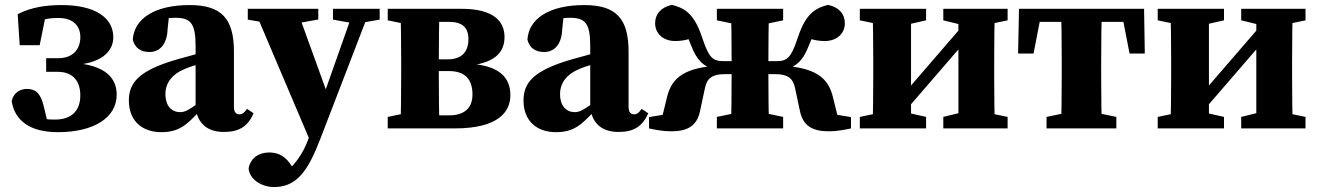

<svg xmlns="http://www.w3.org/2000/svg" viewBox="-20 -519 5326 776"><path d="M113.4 -52.1 173.8 -18.8 157 -88.4C144.7 -142.4 123.4 -159.6 88.7 -159.6C57.8 -159.6 33.5 -140.8 27.1 -110.3C40.1 -29.2 104 15.2 214 15.2C359.5 15.2 451.6 -43.6 451.6 -136.2C451.6 -198.1 413.4 -258.8 263.8 -265.7L263.2 -255.7C382.8 -258.3 437.9 -306.5 437.9 -368.3C437.9 -449.9 360.8 -498.5 229.8 -498.5C163.2 -498.5 105.9 -489.3 51.5 -461.7L59.6 -336.4H140.4L167.9 -472.5L112.3 -457.3V-420.1C147.3 -440.2 171.3 -446.3 217.1 -446.3C269 -446.3 304.7 -420.1 304.7 -369C304.7 -320.9 275.6 -283.8 215.2 -283.8H166.6V-228.7H213.6C280.9 -228.7 304.6 -183.7 304.6 -133.6C304.6 -70.5 268.4 -35.7 202 -35.7C170.2 -35.7 146 -38.1 113.4 -52.1Z M632 15.2C704.5 15.2 735.6 -15.7 784.1 -67.1H826.1L815.7 -127.2C743.8 -73.4 727.8 -65.7 708.7 -65.7C675 -65.7 648.6 -88.9 648.6 -139C648.6 -186 678.1 -219.7 723.4 -238.8C752.6 -252.3 806.6 -266.9 853.8 -278.8V-320.6C806.6 -309.4 735.7 -290.7 694.4 -278.6C540.2 -233.9 500.8 -183.9 500.8 -112.7C500.8 -30.4 554.6 15.2 632 15.2ZM884.6 14.3C945.3 14.3 980.9 -6.6 1004.9 -61.2L978.4 -78.9C966.7 -62.3 958.6 -56.9 948.1 -56.9C933.7 -56.9 925.5 -66.4 925.5 -86.1V-310.4C925.5 -444.3 874.8 -498.5 746.5 -498.5C602.5 -498.5 522 -442.2 516.7 -358.9C524.5 -326 548.4 -308.8 584.1 -308.8C622.6 -308.8 655 -335.7 657.5 -402.2L664.7 -471.6L595.8 -432.7C639.3 -444.1 665 -447.1 689.5 -447.1C753.3 -447.1 770.5 -420.9 770.5 -332.3V-81.9C779.1 -21.3 816.6 14.3 884.6 14.3Z M1088 237C1180.8 237 1226 168.9 1275.2 40.9L1477 -483.4H1411.5L1280.6 -112.5L1227.9 38.7C1204.4 105.8 1163.7 160.4 1116.1 189.1L1146.7 206L1184.3 189.1L1153.3 143.6C1126.3 104.4 1094 97.3 1067.3 97.3C1027.9 97.3 993.2 117.8 984.7 161.6C988.3 204.2 1034.7 237 1088 237ZM1238.6 62.8 1312.8 -112.2 1305.8 -132.9 1178.9 -483.4H1006.5L1238.6 62.8ZM981.5 -439.7 1072.3 -424H1176.7L1266.4 -440.2V-483.4H981.5V-439.7ZM1325.7 -439.7 1409.3 -424.7H1428.6L1514.5 -439.7V-483.4H1325.7V-439.7Z M1547.1 0H1677.4V-66.5H1644.5L1547.1 -46.5V0ZM1547.1 -436.8 1644.5 -416.8H1677.4V-483.4H1547.1V-436.8ZM1598.4 0H1756.5C1754.5 -45 1753.5 -147.4 1753.5 -210V-258.9C1753.5 -335.9 1754.5 -438.4 1756.5 -483.4H1598.4C1600.4 -438.4 1601.4 -335.9 1601.4 -273.4V-210C1601.4 -147.4 1600.4 -45 1598.4 0ZM1677.4 0H1817.5C1994.6 0 2042.8 -67.2 2042.8 -134.5C2042.8 -206.6 1996.7 -253.7 1880.5 -261.3V-254.5C1988.6 -267 2019.1 -314.5 2019.1 -369.5C2019.1 -434.7 1972.2 -483.4 1846.3 -483.4H1677.4V-430.6H1795.7C1848.1 -430.6 1873.2 -408 1873.2 -360.7C1873.2 -309.3 1846 -279.2 1789.6 -279.2H1677.4V-231.8H1793.8C1858.5 -231.8 1889.6 -199.9 1889.6 -136.9C1889.6 -81.7 1856.1 -52.8 1795.4 -52.8H1677.4V0Z M2227 15.2C2299.5 15.2 2330.6 -15.7 2379.1 -67.1H2421.1L2410.7 -127.2C2338.8 -73.4 2322.8 -65.7 2303.7 -65.7C2270 -65.7 2243.6 -88.9 2243.6 -139C2243.6 -186 2273.1 -219.7 2318.4 -238.8C2347.6 -252.3 2401.6 -266.9 2448.8 -278.8V-320.6C2401.6 -309.4 2330.7 -290.7 2289.4 -278.6C2135.2 -233.9 2095.8 -183.9 2095.8 -112.7C2095.8 -30.4 2149.6 15.2 2227 15.2ZM2479.6 14.3C2540.3 14.3 2575.9 -6.6 2599.9 -61.2L2573.4 -78.9C2561.7 -62.3 2553.6 -56.9 2543.1 -56.9C2528.7 -56.9 2520.5 -66.4 2520.5 -86.1V-310.4C2520.5 -444.3 2469.8 -498.5 2341.5 -498.5C2197.5 -498.5 2117 -442.2 2111.7 -358.9C2119.5 -326 2143.4 -308.8 2179.1 -308.8C2217.6 -308.8 2250 -335.7 2252.5 -402.2L2259.7 -471.6L2190.8 -432.7C2234.3 -444.1 2260 -447.1 2284.5 -447.1C2348.3 -447.1 2365.5 -420.9 2365.5 -332.3V-81.9C2374.1 -21.3 2411.6 14.3 2479.6 14.3Z M2877.3 0H3145.2V-46.5L3049.5 -66.5H2974.7L2877.3 -46.5V0ZM2877.3 -436.8 2974.7 -416.8H3049.5L3145.2 -436.8V-483.4H2877.3V-436.8ZM2934 0H3088.5C3086.5 -45 3085.5 -147.4 3085.5 -225.3V-269.8C3085.5 -335.9 3086.5 -438.4 3088.5 -483.4H2934C2936 -438.4 2937 -335.9 2937 -269.8V-225.3C2937 -147.4 2936 -45 2934 0ZM3419.4 0V-45.8L3270.1 -70.2L3376.5 -4.7L3346.4 -126.7C3326.7 -209.2 3271.3 -245.8 3135 -254.5L3149.7 -235.5C3200.9 -251.4 3225.3 -274.2 3248.8 -334.2C3261.2 -366.9 3275.6 -394.4 3296.9 -427.3L3217.4 -379C3247.2 -362 3276.7 -353.2 3313.9 -353.2C3358.6 -353.2 3394.4 -380.1 3394.6 -425C3394.6 -460.6 3373.3 -488.7 3327.4 -499.3C3263.4 -484.4 3231.6 -451.2 3200.8 -356.7C3177 -285.5 3160.2 -271.9 3119 -271.9H3011.2V-219.3H3113.2C3162 -219.3 3184.1 -204.2 3192.9 -165.1L3212.7 -71.9C3225.4 -7.5 3267.2 11.7 3330.3 11.7C3364.9 11.7 3395.4 5 3419.4 0ZM2603.1 0C2627.1 5 2657.6 11.7 2692.2 11.7C2755.3 11.7 2797.1 -7.5 2809.7 -71.9L2829.6 -165.1C2838.4 -204.2 2860.5 -219.3 2909.3 -219.3H3011.2V-271.9H2903.5C2862.3 -271.9 2845.5 -285.5 2821.6 -356.7C2790.9 -451.2 2759.1 -484.4 2695.1 -499.3C2649.2 -488.7 2627.8 -460.6 2627.8 -425C2628.1 -380.1 2663.9 -353.2 2708.6 -353.2C2745.8 -353.2 2775.2 -362 2805.1 -379L2725.6 -427.3C2746.9 -394.4 2761.3 -366.9 2773.7 -334.2C2797.2 -274.2 2821.5 -251.4 2872.8 -235.5L2887.5 -254.5C2751.2 -245.8 2695.8 -209.2 2676 -126.7L2646 -4.7L2752.4 -70.2L2603.1 -45.8V0Z M3455.1 0H3723V-46.5L3634 -66.5H3551.9L3455.1 -46.5V0ZM3455.1 -436.8 3552.5 -416.8H3634.5L3723 -436.8V-483.4H3455.1V-436.8ZM3506.4 0H3662.1V-483.4H3506.4C3508.4 -438.4 3509.4 -335.9 3509.4 -273.4V-210C3509.4 -147.4 3508.4 -45 3506.4 0ZM3576 -73.8H3641.5L3931.6 -409.6H3866L3576 -73.8ZM3792.5 0H4052.4V-46.5L3956.2 -66.5H3874.1L3792.5 -46.5V0ZM3792.5 -436.8 3874.7 -416.8H3956.7L4052.4 -436.8V-483.4H3792.5V-436.8ZM3853.6 0H4001.2C3999.2 -45 3998.2 -147.4 3998.2 -210V-273.4C3998.2 -335.9 3999.2 -438.4 4001.2 -483.4H3853.6V0Z M4094.8 -302.5H4157.2L4192.3 -483.4L4129.3 -430.6H4572.5L4510.2 -483.4L4545.3 -302.5H4606.9L4604 -483.4H4098.5L4094.8 -302.5ZM4209.8 0H4491.9V-46.5L4395.5 -66.5H4306.2L4209.8 -46.5V0ZM4268.2 0H4433.6C4431.6 -45 4430.6 -147.4 4430.6 -210V-273.4C4430.6 -335.9 4431.6 -438.4 4433.6 -483.4H4268.2C4270.2 -438.4 4271.2 -335.9 4271.2 -273.4V-210C4271.2 -147.4 4270.2 -45 4268.2 0Z M4659.1 0H4927V-46.5L4838 -66.5H4755.9L4659.1 -46.5V0ZM4659.1 -436.8 4756.5 -416.8H4838.5L4927 -436.8V-483.4H4659.1V-436.8ZM4710.4 0H4866.1V-483.4H4710.4C4712.4 -438.4 4713.4 -335.9 4713.4 -273.4V-210C4713.4 -147.4 4712.4 -45 4710.4 0ZM4780 -73.8H4845.5L5135.6 -409.6H5070L4780 -73.8ZM4996.5 0H5256.4V-46.5L5160.2 -66.5H5078.1L4996.5 -46.5V0ZM4996.5 -436.8 5078.7 -416.8H5160.7L5256.4 -436.8V-483.4H4996.5V-436.8ZM5057.6 0H5205.2C5203.2 -45 5202.2 -147.4 5202.2 -210V-273.4C5202.2 -335.9 5203.2 -438.4 5205.2 -483.4H5057.6V0Z"/></svg>

Font: Source Serif Variable
Style: Regular
Weight: 389
Designer: Frank Grießhammer
Foundry: Adobe Systems Incorporated
Version: Version 3.001;hotconv 1.0.111;makeotfexe 2.5.65597